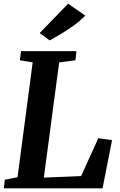

<svg xmlns="http://www.w3.org/2000/svg" viewBox="-20 -1020 648 1040"><path d="M1 0 6 -46.5 75 -60 157 -682 87.5 -693.5 94 -743H394L388.5 -693.5L300.5 -682L217.5 -58L419.5 -66.5L512.5 -271.5L587 -261L535.5 0ZM249.5 -801 195 -841 349 -1000 442 -935.5Q412.5 -905.5 377.5 -880.5Q342.5 -855.5 309 -835.5Q275.5 -815.5 249.5 -801Z"/></svg>

Font: Merriweather Light 18pt
Style: Bold Italic
Weight: 700
Italic angle: -7.8°
Version: Version 2.101